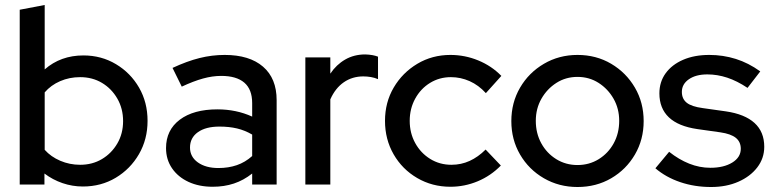

<svg xmlns="http://www.w3.org/2000/svg" viewBox="-20 -739 3099 769"><path d="M59 0V-700L159 -719V-461Q223 -517 314 -517Q386 -517 444.5 -482Q503 -447 537 -388Q571 -329 571 -255Q571 -181 536.5 -121.5Q502 -62 443.5 -27Q385 8 312 8Q270 8 230.5 -5.5Q191 -19 158 -44V0ZM301 -79Q350 -79 388.5 -102Q427 -125 450 -164.5Q473 -204 473 -254Q473 -304 450 -344Q427 -384 388.5 -407Q350 -430 301 -430Q258 -430 221 -414Q184 -398 159 -369V-139Q184 -111 221.5 -95Q259 -79 301 -79Z M832 9Q777 9 735 -10.5Q693 -30 669 -65Q645 -100 645 -146Q645 -218 700 -259.5Q755 -301 851 -301Q926 -301 990 -272V-326Q990 -381 958.5 -408Q927 -435 866 -435Q831 -435 793 -424.5Q755 -414 708 -392L671 -467Q729 -494 779 -506.5Q829 -519 880 -519Q979 -519 1033.5 -472Q1088 -425 1088 -338V0H990V-44Q956 -17 917 -4Q878 9 832 9ZM741 -148Q741 -111 772.5 -88.5Q804 -66 855 -66Q895 -66 928.5 -77.5Q962 -89 990 -114V-200Q961 -217 929.5 -224.5Q898 -232 859 -232Q804 -232 772.5 -209.5Q741 -187 741 -148Z M1203 0V-509H1303V-444Q1327 -480 1362.5 -500.5Q1398 -521 1443 -521Q1474 -520 1494 -512V-422Q1480 -428 1465 -430.5Q1450 -433 1435 -433Q1391 -433 1357 -409.5Q1323 -386 1303 -341V0Z M1784 9Q1711 9 1651 -26Q1591 -61 1556.5 -121Q1522 -181 1522 -255Q1522 -329 1557 -388.5Q1592 -448 1651.5 -483.5Q1711 -519 1784 -519Q1842 -519 1895.5 -497Q1949 -475 1988 -435L1926 -366Q1897 -398 1861 -414Q1825 -430 1786 -430Q1740 -430 1702.5 -407Q1665 -384 1643 -344Q1621 -304 1621 -255Q1621 -206 1643 -166Q1665 -126 1703 -102.5Q1741 -79 1788 -79Q1827 -79 1861 -94.5Q1895 -110 1925 -140L1986 -76Q1946 -35 1893.5 -13Q1841 9 1784 9Z M2293 10Q2219 10 2158.5 -25Q2098 -60 2063 -120Q2028 -180 2028 -254Q2028 -328 2063 -388Q2098 -448 2158.5 -483.5Q2219 -519 2293 -519Q2368 -519 2428 -483.5Q2488 -448 2523 -388Q2558 -328 2558 -254Q2558 -180 2523 -120Q2488 -60 2428 -25Q2368 10 2293 10ZM2293 -78Q2340 -78 2378 -101.5Q2416 -125 2438 -165Q2460 -205 2460 -255Q2460 -304 2437.5 -343.5Q2415 -383 2377.5 -407Q2340 -431 2293 -431Q2246 -431 2208.5 -407Q2171 -383 2148.5 -343.5Q2126 -304 2126 -255Q2126 -205 2148 -165Q2170 -125 2208 -101.5Q2246 -78 2293 -78Z M2828 10Q2762 10 2704.5 -9.5Q2647 -29 2605 -65L2660 -131Q2699 -100 2740.5 -83.5Q2782 -67 2825 -67Q2879 -67 2913 -88Q2947 -109 2947 -143Q2947 -171 2927 -187Q2907 -203 2865 -209L2773 -222Q2697 -233 2659 -269Q2621 -305 2621 -365Q2621 -411 2646 -445.5Q2671 -480 2716 -499.5Q2761 -519 2821 -519Q2876 -519 2927 -503Q2978 -487 3025 -453L2974 -387Q2932 -415 2892.5 -428Q2853 -441 2813 -441Q2767 -441 2739 -421.5Q2711 -402 2711 -371Q2711 -343 2730.5 -327.5Q2750 -312 2795 -306L2887 -293Q2963 -282 3002 -246.5Q3041 -211 3041 -151Q3041 -105 3013 -68.5Q2985 -32 2937 -11Q2889 10 2828 10Z"/></svg>

Font: Red Hat Display SemiBold
Style: Regular
Weight: 600
Designer: Pentagram, MCKL
Foundry: Pentagram, MCKL
Version: Version 1.023